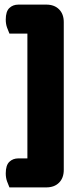

<svg xmlns="http://www.w3.org/2000/svg" viewBox="-20 -683 357 834"><path d="M21 131Q16 120 10.5 104.5Q5 89 5 70Q5 35 20.5 20Q36 5 60 5H99V-537H21Q16 -548 10.5 -563.5Q5 -579 5 -598Q5 -633 20.5 -648Q36 -663 60 -663H181Q216 -663 236.5 -642.5Q257 -622 257 -587V55Q257 90 236.5 110.5Q216 131 181 131Z"/></svg>

Font: Baloo Paaji
Style: Regular
Weight: 400
Designer: Shuchita Grover and Ek Type
Foundry: Ek Type
Version: Version 1.443;PS 1.000;hotconv 16.6.51;makeotf.lib2.5.65220;